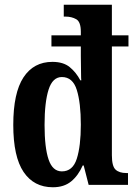

<svg xmlns="http://www.w3.org/2000/svg" viewBox="-20 -780 574 810"><path d="M203 10Q123 10 79.5 -54.5Q36 -119 36 -253Q36 -388 79 -453.5Q122 -519 201 -519Q247 -519 274 -497Q301 -475 319 -441H323Q322 -448 322 -466Q322 -484 321.5 -505.5Q321 -527 321 -544V-584H197V-631H321V-646Q321 -688 301.5 -699Q282 -710 256 -710H249V-760H452V-631H522V-584H452V-125Q452 -79 467.5 -64.5Q483 -50 513 -50H520V0H354L333 -82H329Q310 -39 280 -14.5Q250 10 203 10ZM241 -57Q287 -57 304 -110.5Q321 -164 321 -254Q321 -346 304 -400.5Q287 -455 241 -455Q202 -455 185 -402Q168 -349 168 -253Q168 -157 185 -107Q202 -57 241 -57Z"/></svg>

Font: Noto Serif Ethiopic ExtraCondensed
Style: Bold
Weight: 700
Width: 2
Designer: Monotype Design Team
Foundry: Monotype Imaging Inc.
Version: Version 2.102; ttfautohint (v1.8.4.7-5d5b)